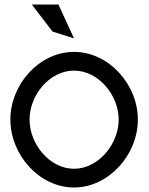

<svg xmlns="http://www.w3.org/2000/svg" viewBox="-20 -820 661 851"><path d="M308 -650 239 -800H121L213 -680ZM111 -290C111 -399 200 -507 308 -507C416 -507 506 -399 506 -290C506 -181 416 -72 308 -72C200 -72 111 -181 111 -290ZM26 -290C26 -134 154 11 308 11C462 11 591 -134 591 -290C591 -446 462 -590 308 -590C154 -590 26 -446 26 -290Z"/></svg>

Font: Charger
Style: Regular
Weight: 400
Designer: Jasper
Foundry: Cannot Into Space Fonts
Version: Version 0.98